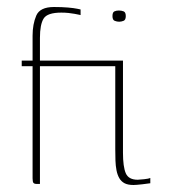

<svg xmlns="http://www.w3.org/2000/svg" viewBox="-20 -525 488 548"><path d="M42 -352H73V-423Q73 -456 83.5 -480.5Q94 -505 134 -505Q157 -505 174 -503.5Q191 -502 200.5 -500Q210 -498 210 -498V-482Q210 -482 205.5 -483Q201 -484 193 -485.5Q185 -487 175.5 -488Q166 -489 155 -489Q115 -489 104.5 -472Q94 -455 94 -417V-352H310V-336H94V0H85Q78 0 75.5 -3Q73 -6 73 -16V-336H42ZM331 -352Q331 -300 331 -260.5Q331 -221 331 -181Q331 -141 331 -89Q331 -49 339 -30.5Q347 -12 373 -12Q378 -12 391.5 -13.5Q405 -15 409 -17V-2Q404 -1 386 1Q368 3 361 3Q345 3 335.5 -2Q326 -7 320.5 -16.5Q315 -26 312.5 -39Q310 -52 309.5 -67Q309 -82 309 -99Q309 -149 309 -187.5Q309 -226 309 -264.5Q309 -303 309 -352Q314 -352 320 -352Q326 -352 331 -352ZM301 -479Q301 -490 306.5 -492.5Q312 -495 319 -495Q327 -495 333 -492.5Q339 -490 339 -479Q339 -468 332.5 -465.5Q326 -463 320 -463Q314 -463 307.5 -465.5Q301 -468 301 -479Z"/></svg>

Font: Genos Thin
Style: Regular
Weight: 100
Designer: Robert E. Leuschke
Foundry: Robert E. Leuschke
Version: Version 1.010